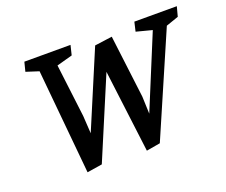

<svg xmlns="http://www.w3.org/2000/svg" viewBox="-94 -659 960 817"><g transform="rotate(-20 386.5 -250.0)"><path d="M389.2 -478.5 468.3 -489.3 503.4 -205.1 506.3 -127 642.1 -456.1 570.8 -474.6 580.6 -516.6H772.9L761.2 -472.7L704.6 -453.1L505.4 6.8L442.9 17.6L396 -356.4L242.7 6.8L174.3 17.6L129.4 -456.1L71.8 -474.6L82.5 -516.6H291.5L280.8 -472.7L209.5 -453.1L238.8 -213.9L243.7 -133.8Z"/></g></svg>

Font: Neuton
Style: Italic
Weight: 400
Italic angle: -9°
Designer: Brian M Zick
Version: Version 1.32